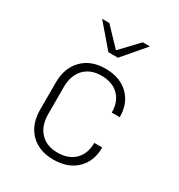

<svg xmlns="http://www.w3.org/2000/svg" viewBox="-186 -909 972 1043"><g transform="rotate(30 300.0 -387.5)"><path d="M105 -190V-360Q105 -451 158.5 -505.5Q212 -560 302 -560Q393 -560 446.5 -508.5Q500 -457 500 -370H450Q450 -438 410.5 -477Q371 -516 302 -516Q234 -516 194.5 -474.5Q155 -433 155 -360V-190Q155 -118 194.5 -76Q234 -34 302 -34Q371 -34 410.5 -73Q450 -112 450 -180H500Q500 -93 446.5 -41.5Q393 10 302 10Q211 10 158 -44Q105 -98 105 -190ZM330 -645H270L150 -785H195L299 -676H302L405 -785H450Z"/></g></svg>

Font: JetBrains Mono Extra Light
Style: Regular
Weight: 200
Monospace: yes
Designer: Philipp Nurullin, Konstantin Bulenkov
Foundry: JetBrains
Version: 2.002